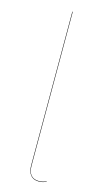

<svg xmlns="http://www.w3.org/2000/svg" viewBox="-116 -771 457 821"><g transform="rotate(15 112.0 -360.5)"><path d="M146 8.8Q121.6 8.8 109.4 -6.6Q97.2 -22 97.2 -49.8V-730H99.1V-49.8Q99.1 6.8 146 6.8Q163.6 6.8 179.2 -1V1Q163.6 8.8 146 8.8Z"/></g></svg>

Font: Fira Sans Compressed Two
Style: Regular
Weight: 100
Width: 1
Designer: Carrois Corporate & Edenspiekermann AG
Foundry: Carrois Corporate GbR & Edenspiekermann AG
Version: Version 4.203;PS 004.203;hotconv 1.0.88;makeotf.lib2.5.64775